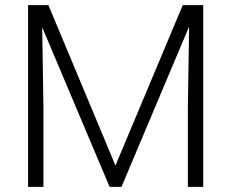

<svg xmlns="http://www.w3.org/2000/svg" viewBox="-20 -731 905 751"><path d="M169.4 -710.9 431.6 -83.5 694.8 -710.9H774.9V0H714.8V-309.6L719.7 -627L455.1 0H408.7L145 -624.5L149.9 -311.5V0H89.8V-710.9Z"/></svg>

Font: Vazir Thin
Style: Thin
Weight: 100
Designer: Saber Rastikerdar
Foundry: Saber Rastikerdar
Version: Version 30.0.0